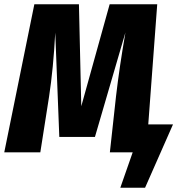

<svg xmlns="http://www.w3.org/2000/svg" viewBox="-34 -714 849 900"><path d="M777 -131 646 166H530L588 0H481L510 -264Q526 -401 554 -562L411 -72H244L225 -561Q216 -392 196 -261L155 0H-14L127 -694H336L347 -216L480 -694H703L661 -131Z"/></svg>

Font: Fira Sans Condensed ExtraBold
Style: Italic
Weight: 800
Width: 3
Italic angle: -8°
Designer: bBox Type GmbH & Carrois Corporate GbR & Edenspiekermann AG
Foundry: bBox Type GmbH & Carrois Corporate GbR & Edenspiekermann AG
Version: Version 4.301